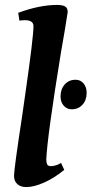

<svg xmlns="http://www.w3.org/2000/svg" viewBox="-20 -750 372 780"><path d="M37 -36Q37 -63 70 -279L83 -370Q116 -599 116 -644Q116 -656 107 -662Q98 -668 83 -668Q68 -668 59 -666L54 -698Q141 -730 212 -730Q233 -730 244 -724Q255 -718 255 -701Q245 -634 228 -539Q172 -196 168 -102Q168 -90 171.5 -82.5Q175 -75 187 -75Q194 -75 205.5 -78Q217 -81 228 -88L241 -60Q201 -27 159.5 -8.5Q118 10 87 10Q64 10 50.5 -2Q37 -14 37 -36ZM226 -358Q226 -388 243 -407Q260 -426 287 -426Q307 -426 319.5 -411Q332 -396 332 -373Q332 -343 315 -324.5Q298 -306 271 -306Q252 -306 239 -320.5Q226 -335 226 -358Z"/></svg>

Font: Unna
Style: Bold Italic
Weight: 700
Italic angle: -8.05°
Designer: Jorge de Buen Unna
Foundry: Omnibus-Type
Version: Version 2.008